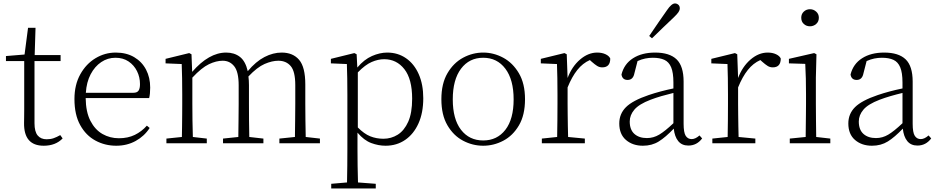

<svg xmlns="http://www.w3.org/2000/svg" viewBox="-20 -823 5383 1103"><path d="M326.2 -46.9 339.8 -27.8Q299.3 14.2 231 14.2Q116.7 14.2 118.2 -116.2Q118.2 -133.8 118.7 -151.4Q119.1 -168.9 119.1 -194.8V-472.2H14.2V-501L121.1 -509.8L141.1 -663.1H184.1L179.2 -506.8H328.1V-472.2H178.2V-115.2Q178.2 -66.9 196.3 -44.9Q214.4 -22.9 248 -22.9Q270.5 -22.9 288.1 -29.1Q305.7 -35.2 326.2 -46.9Z M473.1 -290H746.1Q767.6 -290 775.9 -302.2Q784.2 -314.5 784.2 -339.8Q784.2 -379.9 767.1 -414.3Q750 -448.7 718.5 -470Q687 -491.2 643.1 -491.2Q598.6 -491.2 561.5 -466.3Q524.4 -441.4 500.7 -396.2Q477.1 -351.1 473.1 -290ZM836.9 -259.8H472.2Q473.1 -179.7 499.5 -128.7Q525.9 -77.6 568.8 -53.2Q611.8 -28.8 663.1 -28.8Q714.8 -28.8 754.4 -48.1Q793.9 -67.4 823.7 -101.1L839.8 -87.9Q809.1 -40.5 759.3 -13.2Q709.5 14.2 647.9 14.2Q583 14.2 528.3 -15.4Q473.6 -44.9 440.7 -104.5Q407.7 -164.1 407.7 -253.9Q407.7 -335.9 441.2 -396Q474.6 -456.1 528.6 -488.5Q582.5 -521 645 -521Q706.5 -521 751 -494.6Q795.4 -468.3 819.1 -422.9Q842.8 -377.4 842.8 -319.8Q842.8 -282.7 836.9 -259.8Z M1736.3 -36.1 1817.9 -26.9V0H1585V-26.9L1674.3 -36.1Q1674.8 -77.1 1675.5 -130.9Q1676.3 -184.6 1676.3 -226.1V-334Q1676.3 -412.6 1650.1 -443.4Q1624 -474.1 1579.1 -474.1Q1543 -474.1 1500.2 -455.6Q1457.5 -437 1407.2 -383.8Q1410.2 -361.3 1410.2 -334V-226.1Q1410.2 -184.6 1410.6 -130.6Q1411.1 -76.7 1412.1 -36.1L1493.2 -26.9V0H1261.2V-26.9L1349.1 -36.1Q1349.6 -77.1 1350.3 -130.9Q1351.1 -184.6 1351.1 -226.1V-333Q1351.1 -410.2 1325.7 -442.1Q1300.3 -474.1 1259.3 -474.1Q1222.2 -474.1 1180.2 -454.1Q1138.2 -434.1 1085 -377V-226.1Q1085 -185.5 1085.7 -131.3Q1086.4 -77.1 1087.9 -36.1L1168 -26.9V0H936V-26.9L1024.9 -36.1Q1025.4 -63.5 1025.9 -97.7Q1026.4 -131.8 1026.6 -165.8Q1026.9 -199.7 1026.9 -226.1V-280.8Q1026.9 -379.9 1023.9 -455.1L931.2 -459V-484.9L1066.9 -518.1L1080.1 -511.2L1084 -410.2Q1180.2 -521 1279.3 -521Q1326.2 -521 1358.2 -496.3Q1390.1 -471.7 1403.3 -414.1Q1449.7 -469.7 1499.3 -495.4Q1548.8 -521 1598.1 -521Q1662.6 -521 1698.2 -479.5Q1733.9 -438 1733.9 -337.9V-226.1Q1733.9 -184.6 1734.6 -130.6Q1735.4 -76.7 1736.3 -36.1Z M2035.6 -407.2V-90.8Q2071.8 -54.2 2106.9 -40Q2142.1 -25.9 2182.6 -25.9Q2227.5 -25.9 2264.9 -49.3Q2302.2 -72.8 2325 -123.3Q2347.7 -173.8 2347.7 -255.9Q2347.7 -368.7 2303 -425.8Q2258.3 -482.9 2187 -482.9Q2152.3 -482.9 2115.5 -467Q2078.6 -451.2 2035.6 -407.2ZM2028.8 -511.2 2032.7 -435.1Q2071.8 -481.4 2116.9 -501.2Q2162.1 -521 2204.6 -521Q2265.6 -521 2312.5 -488.5Q2359.4 -456.1 2385.5 -397Q2411.6 -337.9 2411.6 -258.8Q2411.6 -174.8 2384 -113.8Q2356.4 -52.7 2307.6 -19.3Q2258.8 14.2 2194.8 14.2Q2154.3 14.2 2112.8 -1.2Q2071.3 -16.6 2033.7 -61V32.2Q2033.7 75.7 2034.4 128.2Q2035.2 180.7 2036.6 225.1L2138.7 232.9V259.8H1882.8V232.9L1973.6 225.1Q1974.6 180.7 1975.1 128.7Q1975.6 76.7 1975.6 33.2V-277.8Q1975.6 -379.9 1972.7 -455.1L1880.9 -459V-484.9L2015.6 -518.1Z M2755.9 14.2Q2694.8 14.2 2639.9 -14.9Q2585 -43.9 2550.3 -103.3Q2515.6 -162.6 2515.6 -252.9Q2515.6 -342.8 2550.5 -402.3Q2585.4 -461.9 2640.4 -491.5Q2695.3 -521 2755.9 -521Q2815.9 -521 2870.8 -491.5Q2925.8 -461.9 2960.9 -402.3Q2996.1 -342.8 2996.1 -252.9Q2996.1 -162.1 2961.2 -102.8Q2926.3 -43.5 2871.3 -14.6Q2816.4 14.2 2755.9 14.2ZM2755.9 -16.1Q2835.9 -16.1 2883.3 -77.4Q2930.7 -138.7 2930.7 -252Q2930.7 -365.2 2883.3 -428.2Q2835.9 -491.2 2755.9 -491.2Q2675.8 -491.2 2628.4 -428.2Q2581.1 -365.2 2581.1 -252Q2581.1 -138.7 2628.4 -77.4Q2675.8 -16.1 2755.9 -16.1Z M3235.8 -511.2 3240.7 -375Q3265.6 -440.9 3312.3 -481Q3358.9 -521 3410.6 -521Q3438 -521 3458.5 -511.5Q3479 -502 3485.8 -486.8Q3485.8 -436 3439.9 -436Q3423.3 -436 3409.9 -444.6Q3396.5 -453.1 3379.9 -467.8L3368.7 -478Q3327.6 -460 3296.6 -421.1Q3265.6 -382.3 3240.7 -320.8V-226.1Q3240.7 -199.7 3241.2 -165.8Q3241.7 -131.8 3242.2 -97.7Q3242.7 -63.5 3243.7 -36.1L3339.8 -26.9V0H3092.8V-26.9L3180.7 -36.1Q3181.6 -77.1 3182.1 -131.3Q3182.6 -185.5 3182.6 -226.1V-280.8Q3182.6 -379.9 3179.7 -455.1L3086.9 -459V-484.9L3222.7 -518.1Z M3725.6 -603 3709.5 -616.2Q3734.9 -654.8 3761.2 -692.1Q3787.6 -729.5 3811.5 -764.2Q3837.9 -803.2 3857.4 -803.2Q3868.2 -803.2 3876.7 -795.9Q3885.3 -788.6 3885.3 -774.9Q3885.3 -764.6 3877.7 -753.2Q3870.1 -741.7 3850.6 -723.1Q3821.8 -696.8 3790 -665.5Q3758.3 -634.3 3725.6 -603ZM3848.6 -115.2V-289.1Q3814 -280.8 3779.5 -270.8Q3745.1 -260.7 3717.3 -250Q3650.9 -224.6 3624.3 -193.1Q3597.7 -161.6 3597.7 -125Q3597.7 -77.6 3624.5 -53.7Q3651.4 -29.8 3696.3 -29.8Q3733.9 -29.8 3767.1 -49.6Q3800.3 -69.3 3848.6 -115.2ZM3998.5 -44.9 4013.7 -27.8Q3982.9 13.2 3934.6 13.2Q3897 13.2 3876.2 -12.5Q3855.5 -38.1 3850.6 -84Q3803.7 -34.7 3764.4 -10.3Q3725.1 14.2 3673.3 14.2Q3614.7 14.2 3576.2 -18.8Q3537.6 -51.8 3537.6 -113.8Q3537.6 -168.9 3575.9 -207.3Q3614.3 -245.6 3706.5 -276.9Q3739.3 -288.1 3776.1 -297.9Q3813 -307.6 3848.6 -314.9V-349.1Q3848.6 -405.3 3835.7 -436.3Q3822.8 -467.3 3796.6 -479.2Q3770.5 -491.2 3730.5 -491.2Q3708.5 -491.2 3686.8 -486.8Q3665 -482.4 3642.6 -472.2L3624.5 -401.9Q3617.2 -363.8 3585.4 -363.8Q3555.2 -363.8 3550.3 -395Q3565.4 -455.6 3616.5 -488.3Q3667.5 -521 3743.7 -521Q3826.2 -521 3866.7 -482.2Q3907.2 -443.4 3907.2 -354V-112.8Q3907.2 -61 3919.4 -42.5Q3931.6 -23.9 3953.6 -23.9Q3974.6 -23.9 3998.5 -44.9Z M4215.3 -511.2 4220.2 -375Q4245.1 -440.9 4291.7 -481Q4338.4 -521 4390.1 -521Q4417.5 -521 4438 -511.5Q4458.5 -502 4465.3 -486.8Q4465.3 -436 4419.4 -436Q4402.8 -436 4389.4 -444.6Q4376 -453.1 4359.4 -467.8L4348.1 -478Q4307.1 -460 4276.1 -421.1Q4245.1 -382.3 4220.2 -320.8V-226.1Q4220.2 -199.7 4220.7 -165.8Q4221.2 -131.8 4221.7 -97.7Q4222.2 -63.5 4223.1 -36.1L4319.3 -26.9V0H4072.3V-26.9L4160.2 -36.1Q4161.1 -77.1 4161.6 -131.3Q4162.1 -185.5 4162.1 -226.1V-280.8Q4162.1 -379.9 4159.2 -455.1L4066.4 -459V-484.9L4202.1 -518.1Z M4633.3 -671.9Q4612.3 -671.9 4597.7 -685.3Q4583 -698.7 4583 -721.2Q4583 -742.7 4597.7 -756.3Q4612.3 -770 4633.3 -770Q4653.3 -770 4668.7 -756.3Q4684.1 -742.7 4684.1 -721.2Q4684.1 -698.7 4668.7 -685.3Q4653.3 -671.9 4633.3 -671.9ZM4668.9 -36.1 4750 -26.9V0H4517.1V-26.9L4608.4 -36.1Q4608.9 -63.5 4609.1 -97.7Q4609.4 -131.8 4609.9 -165.8Q4610.4 -199.7 4610.4 -226.1V-280.8Q4610.4 -329.1 4609.4 -370.8Q4608.4 -412.6 4606 -456.1L4512.2 -459V-484.9L4657.2 -518.1L4670.4 -511.2L4667 -377V-226.1Q4667 -185.5 4667.7 -131.3Q4668.5 -77.1 4668.9 -36.1Z M5164.6 -115.2V-289.1Q5129.9 -280.8 5095.5 -270.8Q5061 -260.7 5033.2 -250Q4966.8 -224.6 4940.2 -193.1Q4913.6 -161.6 4913.6 -125Q4913.6 -77.6 4940.4 -53.7Q4967.3 -29.8 5012.2 -29.8Q5049.8 -29.8 5083 -49.6Q5116.2 -69.3 5164.6 -115.2ZM5314.5 -44.9 5329.6 -27.8Q5298.8 13.2 5250.5 13.2Q5212.9 13.2 5192.1 -12.5Q5171.4 -38.1 5166.5 -84Q5119.6 -34.7 5080.3 -10.3Q5041 14.2 4989.3 14.2Q4930.7 14.2 4892.1 -18.8Q4853.5 -51.8 4853.5 -113.8Q4853.5 -168.9 4891.8 -207.3Q4930.2 -245.6 5022.5 -276.9Q5055.2 -288.1 5092 -297.9Q5128.9 -307.6 5164.6 -314.9V-349.1Q5164.6 -405.3 5151.6 -436.3Q5138.7 -467.3 5112.5 -479.2Q5086.4 -491.2 5046.4 -491.2Q5024.4 -491.2 5002.7 -486.8Q4981 -482.4 4958.5 -472.2L4940.4 -401.9Q4933.1 -363.8 4901.4 -363.8Q4871.1 -363.8 4866.2 -395Q4881.3 -455.6 4932.4 -488.3Q4983.4 -521 5059.6 -521Q5142.1 -521 5182.6 -482.2Q5223.1 -443.4 5223.1 -354V-112.8Q5223.1 -61 5235.4 -42.5Q5247.6 -23.9 5269.5 -23.9Q5290.5 -23.9 5314.5 -44.9Z"/></svg>

Font: Source Han Serif CN ExtraLight
Style: Regular
Weight: 250
Designer: Ryoko NISHIZUKA  (kana & ideographs); Frank Grießhammer (Latin, Greek & Cyrillic); Wenlong ZHANG  (bopomofo); Sandoll Co
Foundry: Adobe Systems Incorporated
Version: Version 1.001;PS 1.001;hotconv 16.6.54;makeotf.lib2.5.65590